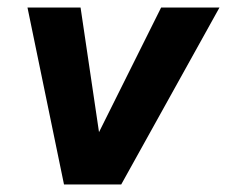

<svg xmlns="http://www.w3.org/2000/svg" viewBox="-20 -490 603 510"><path d="M150 0 53 -470H194L243 -139L408 -470H563L302 0Z"/></svg>

Font: Gantari
Style: Bold Italic
Weight: 700
Italic angle: -10°
Designer: Anugrah Pasau
Foundry: Lafontype
Version: Version 1.000; ttfautohint (v1.8.4.7-5d5b)